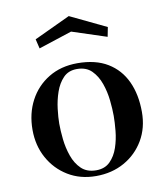

<svg xmlns="http://www.w3.org/2000/svg" viewBox="-86 -841 792 918"><g transform="rotate(-10 310.0 -382.0)"><path d="M439 -263Q439 -296 434.5 -338.5Q430 -381 416 -421Q402 -461 375.5 -487.5Q349 -514 304 -514Q263 -514 238 -488Q213 -462 199.5 -423Q186 -384 181 -342.5Q176 -301 176 -271Q176 -238 180.5 -195.5Q185 -153 199 -113Q213 -73 240 -47Q267 -21 312 -21Q354 -21 379.5 -46.5Q405 -72 418 -110.5Q431 -149 435 -190.5Q439 -232 439 -263ZM575 -258Q575 -181 540 -121.5Q505 -62 444.5 -28Q384 6 307 6Q230 6 171 -30Q112 -66 78.5 -127Q45 -188 45 -264Q45 -343 78 -405.5Q111 -468 171 -504.5Q231 -541 311 -541Q399 -541 457.5 -505.5Q516 -470 545.5 -406.5Q575 -343 575 -258ZM485 -686 476 -640 308 -695 146 -642 135 -688 310 -770Z"/></g></svg>

Font: Kaisei Decol
Style: Bold
Weight: 700
Designer: Font-Kai, 金井和夫
Foundry: KAZUO KANAI
Version: Version 5.003